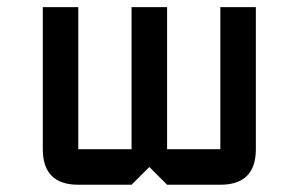

<svg xmlns="http://www.w3.org/2000/svg" viewBox="-20 -508 821 528"><path d="M341.8 -488.3H439.5V-97.7H585.9V-488.3H683.6V-97.7Q683.6 0 585.9 0H439.5L390.6 -48.8L341.8 0H195.3Q97.7 0 97.7 -97.7V-488.3H195.3V-97.7H341.8Z"/></svg>

Font: BabelStone Zanabazar
Style: Regular
Weight: 400
Designer: Andrew West
Foundry: Andrew West
Version: Version 10.002;August 6, 2021